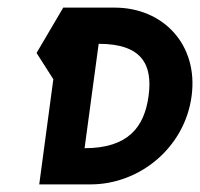

<svg xmlns="http://www.w3.org/2000/svg" viewBox="-20 -484 525 504"><path d="M370 -232C359 -151 317 -95 202 -95L239 -369C354 -369 381 -313 370 -232ZM146 -464 76 -345 120 -276 83 0H218C346 0 465 -96 483 -232C501 -367 408 -464 281 -464Z"/></svg>

Font: Hussar Tani
Style: Kurs
Weight: 700
Foundry: Cannot Into Space Fonts
Version: Version 0.92